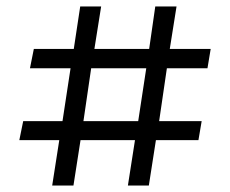

<svg xmlns="http://www.w3.org/2000/svg" viewBox="-20 -573 714 596"><path d="M142 3 164 -138H40L52 -197H174L199 -361H73L85 -421H209L229 -553H294L273 -421H443L462 -553H528L507 -421H634L624 -361H498L474 -197H606L596 -138H464L442 3H377L399 -138H230L208 3ZM239 -197H409L434 -361H263Z"/></svg>

Font: Literata 18pt Medium
Style: Regular
Weight: 500
Designer: Latin by Veronika Burian and Jose Scaglione. Greek by Irene Vlachou. Cyrillic by Vera Evstafieva.
Foundry: TypeTogether
Version: Version 3.103;gftools[0.9.29]